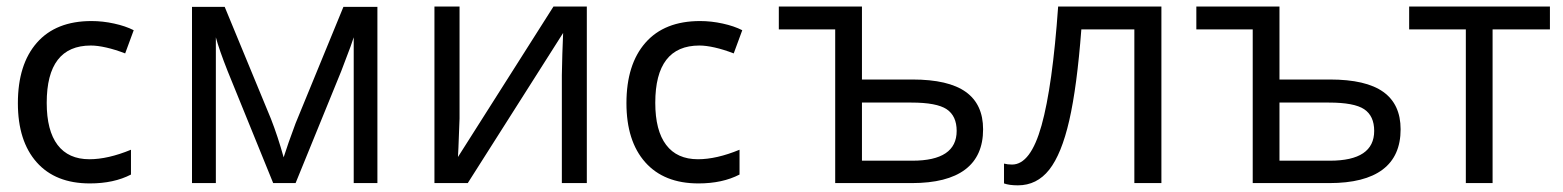

<svg xmlns="http://www.w3.org/2000/svg" viewBox="-20 -555 4738 582"><path d="M252.4 1Q147.9 1 91.1 -63.2Q34.2 -127.4 34.2 -242.2Q34.2 -359.9 91.8 -425.5Q149.4 -491.2 257.3 -491.2Q291.5 -491.2 325.9 -483.6Q360.4 -476.1 385.3 -463.4L359.4 -393.1Q329.1 -404.8 302.2 -410.9Q275.4 -417 255.4 -417Q121.6 -417 121.6 -243.2Q121.6 -159.2 154.5 -115.7Q187.5 -72.3 251 -72.3Q307.1 -72.3 377 -101.1V-25.9Q325.2 1 252.4 1Z M839.8 -78.1 855 -123.5 876 -181.2 1021 -534.2H1124V0H1052.2V-441.9L1042.5 -413.6L1014.2 -338.9L876 0H808.1L669.9 -339.8Q644 -405.3 634.3 -441.9V0H562V-534.2H661.1L801.3 -194.8Q822.3 -141.1 839.8 -78.1Z M1373 -535.2V-195.8L1369.6 -106.9L1368.2 -79.1L1657.7 -535.2H1758.8V0H1683.1V-327.1L1684.6 -391.6L1687 -455.1L1397.9 0H1296.9V-535.2Z M2097.2 1Q1992.7 1 1935.8 -63.2Q1878.9 -127.4 1878.9 -242.2Q1878.9 -359.9 1936.5 -425.5Q1994.1 -491.2 2102.1 -491.2Q2136.2 -491.2 2170.7 -483.6Q2205.1 -476.1 2230 -463.4L2204.1 -393.1Q2173.8 -404.8 2147 -410.9Q2120.1 -417 2100.1 -417Q1966.3 -417 1966.3 -243.2Q1966.3 -159.2 1999.3 -115.7Q2032.2 -72.3 2095.7 -72.3Q2151.9 -72.3 2221.7 -101.1V-25.9Q2169.9 1 2097.2 1Z M2592.8 -314H2745.6Q2855 -314 2907.5 -276.4Q2960 -238.8 2960 -163.1Q2960 -82 2905.5 -41Q2851.1 0 2743.7 0H2511.7V-465.8H2340.8V-535.2H2592.8ZM2879.9 -158.2Q2879.9 -203.6 2849.6 -223.9Q2819.3 -244.1 2742.7 -244.1H2592.8V-67.9H2745.6Q2879.9 -67.9 2879.9 -158.2Z M3500.5 0H3418.5V-465.8H3257.8Q3244.6 -292 3221.2 -189.9Q3197.8 -87.9 3160.4 -40.5Q3123 6.8 3065.4 6.8Q3039.1 6.8 3023.4 1V-59.1Q3034.2 -56.2 3047.9 -56.2Q3104 -56.2 3137.2 -174.8Q3170.4 -293.5 3187.5 -535.2H3500.5Z M3858.4 -314H4011.2Q4120.6 -314 4173.1 -276.4Q4225.6 -238.8 4225.6 -163.1Q4225.6 -82 4171.1 -41Q4116.7 0 4009.3 0H3777.3V-465.8H3606.4V-535.2H3858.4ZM4145.5 -158.2Q4145.5 -203.6 4115.2 -223.9Q4085 -244.1 4008.3 -244.1H3858.4V-67.9H4011.2Q4145.5 -67.9 4145.5 -158.2Z M4678.2 -465.8H4504.4V0H4423.3V-465.8H4251.5V-535.2H4678.2Z"/></svg>

Font: XL-Viking
Style: Regular
Weight: 400
Foundry: Ascender Corporation
Version: Version 1.10 March 23, 2015